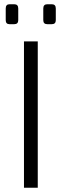

<svg xmlns="http://www.w3.org/2000/svg" viewBox="-20 -885 291 905"><path d="M25 -865H47Q66 -865 66 -845V-790Q66 -771 47 -771H25Q7 -771 7 -790V-845Q7 -865 25 -865ZM203 -865H224Q243 -865 243 -845V-790Q243 -771 224 -771H203Q184 -771 184 -790V-845Q184 -865 203 -865ZM158 0H93V-690H158Z"/></svg>

Font: Exo 2.0 Light
Style: Regular
Weight: 300
Designer: Natanael Gama
Version: Version 1.001;PS 001.001;hotconv 1.0.70;makeotf.lib2.5.58329